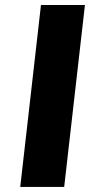

<svg xmlns="http://www.w3.org/2000/svg" viewBox="-20 -735 390 755"><path d="M232.4 0H59.6L141.1 -715.3H314Z"/></svg>

Font: Proza Libre
Style: Bold Italic
Weight: 700
Designer: Jasper de Waard
Foundry: Jasper de Waard
Version: Version 1.000; ttfautohint (v1.4.1.8-43bc)